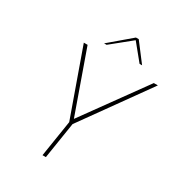

<svg xmlns="http://www.w3.org/2000/svg" viewBox="-212 -1056 1101 1190"><g transform="rotate(30 338.0 -460.5)"><path d="M314 -260 146 -732H173L329 -292L647 -732H676L338 -260L297 0H273ZM410 -921H430L529 -791H511L417 -906L275 -791H257Z"/></g></svg>

Font: Exo Thin
Style: Italic
Weight: 250
Italic angle: -9°
Designer: Natanael Gama
Foundry: Natanael Gama
Version: Version 1.500; ttfautohint (v1.6)